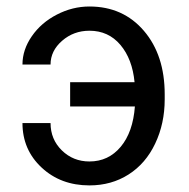

<svg xmlns="http://www.w3.org/2000/svg" viewBox="-20 -558 578 588"><path d="M253.9 -463.9Q205.6 -463.9 170.2 -433.1Q134.8 -402.3 134.8 -360.4H48.8Q48.8 -405.8 77.6 -447.3Q106.4 -488.8 154.3 -513.4Q202.1 -538.1 253.9 -538.1Q356.9 -538.1 420.7 -463.6Q484.4 -389.2 484.4 -269V-253.9Q484.4 -179.7 455.3 -118.4Q426.3 -57.1 373.8 -23.7Q321.3 9.8 253.9 9.8Q166 9.8 107.4 -44.9Q48.8 -99.6 48.8 -181.2H134.8Q134.8 -131.3 169.4 -97.4Q204.1 -63.5 253.9 -63.5Q312 -63.5 349.6 -108.4Q387.2 -153.3 393.1 -231.9H194.8V-306.2H392.1Q385.3 -377.4 348.6 -420.7Q312 -463.9 253.9 -463.9Z"/></svg>

Font: Roboto
Style: Regular
Weight: 400
Designer: Google
Version: Version 2.001047; 2015